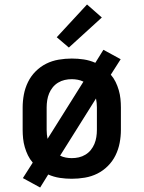

<svg xmlns="http://www.w3.org/2000/svg" viewBox="-20 -789 640 856"><path d="M159 47 82 5 126 -64Q113 -79 104.5 -96.5Q96 -114 90.5 -133Q85 -152 83 -171.5Q81 -191 81 -210V-310Q81 -339 86.5 -368Q92 -397 105 -423.5Q118 -450 139 -471Q160 -492 186 -505Q212 -518 241.5 -523Q271 -528 300 -528Q327 -528 353.5 -524Q380 -520 405 -509L441 -567L518 -525L474 -456Q487 -441 495.5 -423.5Q504 -406 509.5 -387Q515 -368 517 -348.5Q519 -329 519 -310V-210Q519 -181 513.5 -152Q508 -123 495 -96.5Q482 -70 461 -49Q440 -28 414 -15Q388 -2 358.5 3Q329 8 300 8Q273 8 246.5 4Q220 0 195 -11ZM192 -170 352 -425Q340 -431 326.5 -433.5Q313 -436 300 -436Q284 -436 268.5 -432.5Q253 -429 239 -420.5Q225 -412 215 -399.5Q205 -387 199 -372.5Q193 -358 190.5 -342Q188 -326 188 -310V-210Q188 -200 189 -190Q190 -180 192 -170ZM300 -84Q316 -84 331.5 -87.5Q347 -91 361 -99.5Q375 -108 385 -120.5Q395 -133 401 -147.5Q407 -162 409.5 -178Q412 -194 412 -210V-310Q412 -320 411 -330Q410 -340 408 -350L248 -95Q260 -89 273.5 -86.5Q287 -84 300 -84ZM287 -577 233 -623 368 -769 434 -711Z"/></svg>

Font: Iosevka Etoile Semibold
Style: Regular
Weight: 600
Designer: Belleve Invis
Foundry: Belleve Invis
Version: Version 22.1.2; ttfautohint (v1.8.4)